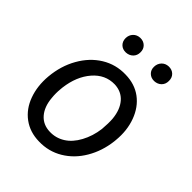

<svg xmlns="http://www.w3.org/2000/svg" viewBox="-205 -840 969 969"><g transform="rotate(45 279.0 -356.0)"><path d="M308.6 -538.1Q375 -537.1 422.4 -502Q469.7 -466.8 492.4 -405Q515.1 -343.3 507.8 -270L506.8 -259.3Q497.6 -182.1 460.9 -119.9Q424.3 -57.6 366.2 -22.9Q308.1 11.7 238.8 9.8Q172.9 8.8 125.2 -26.4Q77.6 -61.5 55.7 -122.1Q33.7 -182.6 40 -255.4Q47.4 -337.4 84.5 -402.8Q121.6 -468.3 179.9 -504.2Q238.3 -540 308.6 -538.1ZM128.9 -254.9Q125.5 -224.1 128.9 -190.9Q133.8 -133.3 163.3 -99.1Q192.9 -64.9 242.2 -63.5Q286.1 -62 323.2 -85.2Q360.4 -108.4 385.7 -155.3Q411.1 -202.1 418.5 -259.3Q422.4 -304.2 419.9 -335Q414.1 -394 384.3 -428.2Q354.5 -462.4 305.2 -464.4Q236.8 -465.8 189 -410.6Q141.1 -355.5 129.9 -266.1ZM178.7 -668.5Q179.2 -690.9 193.4 -705.8Q207.5 -720.7 230.5 -721.7Q253.4 -722.2 268.3 -707.8Q283.2 -693.4 282.7 -670.4Q282.7 -647.9 268.1 -633.3Q253.4 -618.7 230.5 -617.7Q207.5 -617.2 193.1 -631.3Q178.7 -645.5 178.7 -668.5ZM382.3 -667.5Q382.8 -689.9 397 -705.1Q411.1 -720.2 434.1 -721.2Q457.5 -721.7 472.2 -707.3Q486.8 -692.9 486.3 -669.4Q486.3 -646.5 471.7 -632.1Q457 -617.7 434.1 -616.7Q411.6 -616.2 396.7 -630.4Q381.8 -644.5 382.3 -667.5Z"/></g></svg>

Font: RobotoDraft
Style: Italic
Weight: 400
Italic angle: -12°
Version: Version 2.001101; 2014